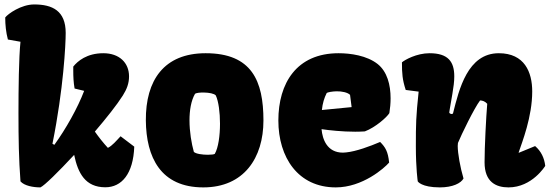

<svg xmlns="http://www.w3.org/2000/svg" viewBox="-20 -812 2415 842"><path d="M69.8 -16.6C86.9 2.9 126 9.8 157.2 9.8C174.8 2 236.3 -58.6 305.2 -132.8C321.8 -52.7 354 9.3 441.9 9.3C513.7 9.3 564.5 -49.8 568.8 -168.9L508.8 -214.4C489.3 -193.8 472.7 -173.3 453.1 -163.6C433.1 -185.1 413.6 -210 396 -234.9C446.8 -294.4 492.7 -352.1 518.6 -393.1C536.1 -420.9 545.9 -446.3 545.9 -477.1C545.9 -536.6 503.4 -578.6 433.1 -578.6C360.8 -578.6 320.3 -543.9 301.3 -520V-502.4C301.3 -476.1 302.2 -451.7 307.1 -423.8L349.1 -413.6C320.8 -338.9 268.6 -246.1 218.3 -176.8L210 -181.6C258.8 -422.9 268.1 -619.1 268.1 -667.5C268.1 -764.6 210 -792.5 129.9 -792.5C72.8 -792.5 15.1 -751.5 2.9 -735.4C2.9 -702.1 6.3 -670.4 14.6 -638.7L69.8 -628.9C62.5 -558.1 61 -423.8 61 -315.4C61 -201.7 62.5 -114.7 69.8 -16.6Z M871.6 9.8C1049.3 9.8 1135.3 -119.1 1135.3 -283.7C1135.3 -457 1084.5 -578.6 881.8 -578.6C699.2 -578.6 618.2 -460 619.6 -283.7C621.1 -122.6 684.1 9.8 871.6 9.8ZM830.1 -146C819.8 -182.6 811 -234.4 811 -284.2C811 -328.1 817.9 -370.6 835.4 -400.9C841.8 -404.8 857.9 -406.7 875 -406.2C896.5 -405.8 918.9 -401.9 926.3 -393.6C938.5 -367.7 944.8 -318.8 944.8 -269.5C944.8 -217.3 937.5 -164.1 921.9 -137.2C918.5 -134.8 906.2 -133.3 891.6 -133.3C868.2 -133.3 838.4 -137.2 830.1 -146Z M1452.6 9.8C1569.8 9.8 1665.5 -74.7 1686.5 -99.1C1681.6 -147.9 1669.9 -166.5 1647 -189.5C1602.5 -170.4 1541.5 -147.9 1498 -143.6C1493.2 -143.1 1488.3 -142.6 1483.9 -142.6C1414.1 -142.6 1394 -201.7 1390.1 -245.6C1422.9 -240.7 1481 -234.4 1537.6 -234.4C1552.2 -234.4 1566.4 -234.9 1580.1 -235.8C1626.5 -253.4 1676.8 -297.9 1687.5 -315.9C1690.9 -336.9 1692.9 -358.9 1692.9 -380.9C1692.9 -439.9 1678.2 -497.6 1636.2 -531.2C1588.9 -568.4 1517.6 -578.6 1464.8 -578.6C1280.3 -578.6 1200.7 -446.8 1200.7 -283.7C1200.7 -121.6 1287.1 9.8 1452.6 9.8ZM1391.6 -329.6C1394.5 -358.4 1401.9 -382.8 1412.6 -403.8C1416.5 -407.7 1437 -411.1 1455.6 -411.6C1478.5 -412.1 1504.9 -406.7 1515.1 -396L1522 -342.3Z M1812 -16.6C1812 -16.6 1827.6 9.8 1909.2 9.8C1964.8 9.8 2001.5 -8.3 2012.7 -29.3C1998.5 -76.7 1987.3 -139.2 1987.3 -171.9C1987.3 -176.8 1987.8 -181.6 1988.3 -185.1C2002.4 -219.7 2060.1 -338.9 2085.4 -371.6C2095.7 -371.1 2106.4 -368.2 2116.7 -356.9C2111.8 -297.9 2105 -168 2105 -100.1C2105 -13.2 2155.8 9.8 2210 9.8C2314 9.8 2371.1 -84.5 2371.1 -84.5C2367.2 -119.1 2353 -148.9 2326.7 -171.4L2255.4 -142.1L2254.4 -143.1C2270 -189.5 2314 -299.3 2314 -411.1C2314 -495.6 2280.3 -578.6 2167.5 -578.6C2030.8 -578.6 1993.2 -420.4 1966.8 -315.4C1965.8 -313 1963.4 -312 1960.9 -312C1956.1 -312 1950.2 -315.4 1950.2 -318.8C1950.2 -319.3 1951.2 -328.1 1963.9 -400.4C1968.8 -428.7 1972.2 -454.6 1972.2 -477.1C1972.2 -541 1945.8 -578.6 1863.8 -578.6C1806.6 -578.6 1754.9 -549.3 1742.7 -538.6C1742.7 -489.7 1744.6 -462.4 1759.3 -417.5L1815.9 -410.2C1804.2 -299.3 1803.7 -269.5 1803.7 -169.9C1803.7 -72.3 1812 -16.6 1812 -16.6Z"/></svg>

Font: Kavoon
Style: Regular
Weight: 400
Designer: Viktoriya Grabowska
Foundry: Viktoriya Grabowska
Version: Version 1.002